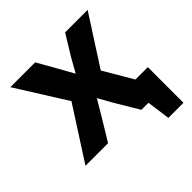

<svg xmlns="http://www.w3.org/2000/svg" viewBox="-153 -580 807 807"><g transform="rotate(-45 250.0 -176.5)"><path d="M282.7 -103 246.6 -167.5 208 -102.1 146 0H11.7L162.1 -233.9L22 -457H169.4L220.2 -367.7L256.3 -302.7L293.5 -368.7L347.7 -457H481.4L340.3 -237.8L416.5 -107.9H490.2V104H400.4L386.2 0H344.2Z"/></g></svg>

Font: PT Astra Sans
Style: Bold
Weight: 700
Designer: A.Korolkova, I. Chaeva
Foundry: ParaType Ltd
Version: Version 1.001; ttfautohint (v1.6)